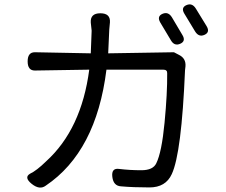

<svg xmlns="http://www.w3.org/2000/svg" viewBox="-20 -836 1040 882"><path d="M716 -733Q700 -761 726.5 -772.5Q753 -784 770 -756L818 -675Q835 -647 808 -635Q781 -623 765 -651ZM827 -773Q810 -801 836.5 -812.5Q863 -824 880 -796L929 -716Q946 -688 919.5 -676Q893 -664 876 -692ZM397 -732Q394 -775 441 -775Q488 -775 485 -733L482 -701L477 -591L779 -596L802 -584Q835 -568 832 -531L830 -514Q814 -132 769 -36Q741 25 666.5 25Q592 25 536 20Q501 18 496 -23.5Q491 -65 527 -60Q576 -54 629.5 -54Q683 -54 698 -86Q723 -137 736 -273Q749 -409 748 -499Q749 -516 730 -516H469Q422 -139 190 17Q162 38 125.5 8.5Q89 -21 118 -38Q148 -52 192 -95Q354 -242 390 -516L140 -512Q107 -512 107 -554Q107 -596 140 -596L397 -591L401 -695Z"/></svg>

Font: Raw Maruko Gothic CJK TC
Style: Regular
Weight: 400
Version: Version 1.001